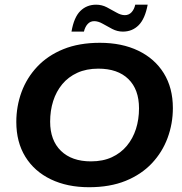

<svg xmlns="http://www.w3.org/2000/svg" viewBox="-20 -773 762 803"><path d="M352.2 10Q261.4 10 192.7 -23Q123.9 -56 86 -117.4Q48.2 -178.7 48.2 -263Q48.2 -328.2 70 -387.9Q91.9 -447.5 135.7 -494.1Q179.5 -540.7 245 -567.4Q310.6 -594 397.8 -594Q489.7 -594 558.3 -561Q627 -528 665 -466.8Q703 -405.5 703 -321Q703 -255.8 680.9 -196.1Q658.9 -136.5 615 -89.9Q571.1 -43.3 505.4 -16.6Q439.8 10 352.2 10ZM360.5 -98.1Q410.2 -98.1 447.7 -115.4Q485.2 -132.7 510.5 -163.2Q535.8 -193.7 548.6 -233.6Q561.4 -273.6 561.4 -319.9Q561.4 -398.9 516.9 -442.4Q472.3 -485.9 391.1 -485.9Q341.4 -485.9 303.5 -468.6Q265.6 -451.3 240.3 -420.8Q215.1 -390.3 202.4 -350.4Q189.7 -310.4 189.7 -264.1Q189.7 -185.9 235 -142Q280.3 -98.1 360.5 -98.1ZM493.8 -640.8Q470.8 -640.8 449.4 -651.9Q428 -663 409.4 -673.8Q390.7 -684.5 374 -684.5Q357.4 -684.5 346.6 -672.5Q335.7 -660.5 331 -640.8H279Q289.3 -700.7 316 -727.1Q342.7 -753.4 382 -753.4Q405.8 -753.4 426.7 -742.6Q447.6 -731.8 466.7 -720.7Q485.9 -709.6 501.9 -709.6Q519.1 -709.6 530.4 -722Q541.6 -734.4 545.6 -753.4H597.6Q586.6 -694.4 559.9 -667.6Q533.2 -640.8 493.8 -640.8Z"/></svg>

Font: Rokkitt SemiBold
Style: Italic
Weight: 600
Italic angle: -9°
Designer: Vernon Adams
Foundry: Vernon Adams
Version: Version 3.103